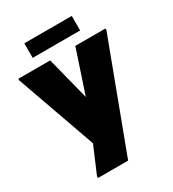

<svg xmlns="http://www.w3.org/2000/svg" viewBox="-224 -840 1071 1191"><g transform="rotate(-30 312.0 -244.0)"><path d="M120 232V220L201 30L0 -536V-548H228L306 -241L408 -548H624V-536L336 232ZM142 -720H482V-616H142Z"/></g></svg>

Font: Kufam Black
Style: Regular
Weight: 900
Designer: Wael Morcos, Artur Schmal
Foundry: Original Type
Version: Version 1.301; ttfautohint (v1.8.3)